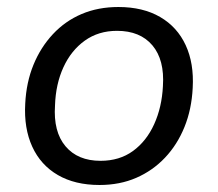

<svg xmlns="http://www.w3.org/2000/svg" viewBox="-20 -519 622 548"><path d="M264 9Q194 9 145 -19.5Q96 -48 72 -100.5Q48 -153 52 -223Q55 -284 75.5 -334Q96 -384 131 -421.5Q166 -459 213 -479Q260 -499 318 -499Q388 -499 437 -470.5Q486 -442 510 -390Q534 -338 530 -268Q527 -207 506.5 -156.5Q486 -106 451 -69Q416 -32 369 -11.5Q322 9 264 9ZM267 -60Q321 -60 359.5 -88Q398 -116 420 -164.5Q442 -213 445 -273Q450 -348 415 -389.5Q380 -431 314 -431Q261 -431 222 -403Q183 -375 161 -327Q139 -279 137 -218Q132 -143 167 -101.5Q202 -60 267 -60Z"/></svg>

Font: Nunito Sans 10pt
Style: Italic
Weight: 400
Italic angle: -9°
Designer: Vernon Adams
Foundry: Vernon Adams
Version: Version 3.101;gftools[0.9.27]